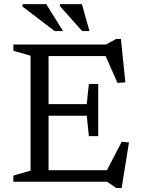

<svg xmlns="http://www.w3.org/2000/svg" viewBox="-20 -904 700 955"><path d="M468.5 -486.5V-357V-227H422L411.5 -328.5H167.5V-386H411.5L422 -486.5ZM603.5 -494.5 564.5 -491.5 496 -646 527.5 -625H167.5V-682.5H507.5L558 -710.5H581.5ZM500 -34.5 585.5 -199 621.5 -195.5 585 31.5H558.5L513 0H167.5V-57.5H526.5ZM46.5 0V-30.5L132 -55.5V-627L46.5 -651.5V-682.5H221.5V0ZM293.5 -749.5H251.5L92 -871.5V-883.5H210ZM425 -749.5H388.5L279 -872.5V-883.5H387.5Z"/></svg>

Font: Newsreader
Style: Regular
Weight: 400
Designer: Hugues Gentile
Foundry: Production Type
Version: Version 1.003